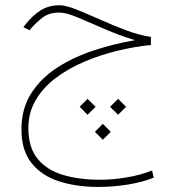

<svg xmlns="http://www.w3.org/2000/svg" viewBox="-20 -386 679 743"><path d="M564 -243.2V-211.9Q500.5 -205.6 434.1 -189.5Q367.7 -173.3 306.2 -147.2Q244.6 -121.1 195.8 -84.2Q147 -47.4 118.4 1Q89.8 49.3 89.8 109.9Q89.8 186 126.5 229.7Q163.1 273.4 225.8 291.5Q288.6 309.6 366.7 309.6Q416 309.6 469 300.8Q522 292 568.4 273.9L575.2 301.3Q530.8 319.3 473.9 328.4Q417 337.4 359.4 337.4Q276.4 337.4 209 315.9Q141.6 294.4 102.3 245.4Q63 196.3 63 114.7Q63 34.2 100.8 -24.9Q138.7 -84 202.1 -124.8Q265.6 -165.5 343.8 -191.2Q421.9 -216.8 502.4 -230.5Q441.4 -249 384 -274.2Q326.7 -299.3 281 -318.4Q235.4 -337.4 210 -337.4Q169.9 -337.4 144.3 -317.6Q118.7 -297.9 98.6 -274.4L94.2 -269L70.3 -280.8L74.7 -286.6Q103.5 -324.2 135.7 -345Q168 -365.7 210.4 -365.7Q234.4 -365.7 275.4 -349.4Q316.4 -333 366.7 -310.5Q417 -288.1 468.3 -268.8Q519.5 -249.5 564 -243.2ZM437 -3.4 467.8 27.3 437 58.1 405.8 27.3ZM318.8 -3.4 350.1 27.3 318.8 58.1 288.1 27.3ZM377.9 93.3 408.7 124 377.9 154.8 347.2 124Z"/></svg>

Font: Vazirmatn UI NL Thin
Style: Regular
Weight: 100
Designer: Saber Rastikerdar
Foundry: Saber Rastikerdar
Version: Version 33.003